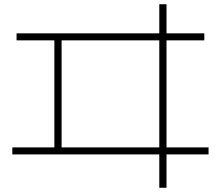

<svg xmlns="http://www.w3.org/2000/svg" viewBox="-20 -812 1040 904"><path d="M730 72V-85H38V-118H236V-622H58V-655H730V-792H764V-655H942V-622H764V-118H962V-85H764V72ZM270 -118H730V-622H270Z"/></svg>

Font: M PLUS 1 Thin ExtraLight
Style: Regular
Weight: 250
Version: Version 1.001